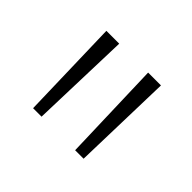

<svg xmlns="http://www.w3.org/2000/svg" viewBox="-73 -817 465 465"><g transform="rotate(45 159.5 -585.0)"><path d="M110 -714H66L73 -456H102ZM253 -714H209L217 -456H246Z"/></g></svg>

Font: Noto Sans Arabic UI Cn XLt
Style: Regular
Weight: 200
Width: 3
Designer: Monotype Design Team, Nadine Chahine and Nizar Qandah
Foundry: Monotype Imaging Inc.
Version: Version 2.010